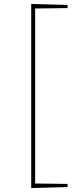

<svg xmlns="http://www.w3.org/2000/svg" viewBox="-20 -858 381 972"><path d="M322 89 138 94V-838L322 -833V-817L158 -815V71L322 73Z"/></svg>

Font: Bitter Pro Thin
Style: Regular
Weight: 250
Designer: Sol Matas, and Bitter project Authors
Foundry: Sol Matas
Version: Version 1.010